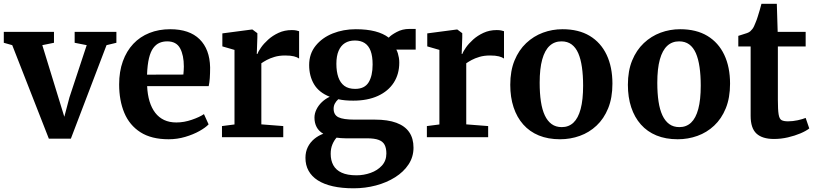

<svg xmlns="http://www.w3.org/2000/svg" viewBox="-24 -723 4298 1012"><path d="M233.5 8 40.5 -485 -4 -497.5V-555H260.5V-497.5L199 -485L283 -211.5L315 -107.5L342 -209.5L433 -485L369.5 -497.5V-555H589.5V-497.5L537.5 -485L349.5 8Z M865 11Q774 11 716.2 -26Q658.5 -63 631.2 -128.2Q604 -193.5 604 -278Q604 -346 623.5 -400Q643 -454 678.5 -491.8Q714 -529.5 763.5 -549.2Q813 -569 873 -569Q974.5 -569 1028 -516.2Q1081.5 -463.5 1083.5 -368Q1083.5 -335.5 1081.8 -311.2Q1080 -287 1076 -269H751.5Q753.5 -224.5 764.2 -189Q775 -153.5 794.2 -128.5Q813.5 -103.5 841.2 -90.5Q869 -77.5 905.5 -77.5Q946 -77.5 987.2 -91.8Q1028.5 -106 1051 -121.5L1075.5 -67.5Q1059.5 -50.5 1027 -32.2Q994.5 -14 952.2 -1.5Q910 11 865 11ZM751 -329.5 942.5 -330Q943.5 -340 944.2 -351Q945 -362 945 -372.5Q945 -432 925.2 -468.5Q905.5 -505 857 -505Q835 -505 816.5 -497Q798 -489 783.8 -469.8Q769.5 -450.5 761.2 -416.2Q753 -382 751 -329.5Z M1146 0V-58.5L1212 -67V-460L1148 -478.5V-547L1303.5 -567.5H1306.5L1332.5 -548V-526L1329.5 -438.5H1332.5Q1337 -451 1351.5 -472Q1366 -493 1389.5 -514.2Q1413 -535.5 1444.5 -550Q1476 -564.5 1514 -564.5Q1528 -564.5 1537.5 -562.5Q1547 -560.5 1552.5 -558.5V-414.5Q1543 -421.5 1525.5 -426Q1508 -430.5 1479 -430.5Q1447.5 -430.5 1423.2 -423.2Q1399 -416 1382 -406.8Q1365 -397.5 1353.5 -389.5V-67.5L1469 -58.5V0Z M1840 269.5Q1778 269.5 1730.5 258.8Q1683 248 1651 227.5Q1619 207 1602.5 177.2Q1586 147.5 1586 109Q1586 77 1598.5 52Q1611 27 1632.5 9.2Q1654 -8.5 1680 -18Q1656 -32 1644.8 -53.5Q1633.5 -75 1633.5 -103Q1633.5 -124.5 1643.8 -145.8Q1654 -167 1672.2 -184.5Q1690.5 -202 1714 -213Q1657 -235.5 1631.2 -279Q1605.5 -322.5 1605.5 -380Q1605.5 -439.5 1639.8 -482Q1674 -524.5 1730 -546.8Q1786 -569 1851 -569Q1910 -569 1953.2 -557.8Q1996.5 -546.5 2025 -524.5Q2036.5 -538 2066.8 -554.2Q2097 -570.5 2133 -570.5H2167V-461.5H2065Q2070 -452.5 2073.2 -441.5Q2076.5 -430.5 2078.5 -418.5Q2080.5 -406.5 2080.5 -393Q2080.5 -332.5 2051.5 -287.5Q2022.5 -242.5 1968 -217.5Q1913.5 -192.5 1838 -192.5Q1816 -192.5 1796.2 -194.2Q1776.5 -196 1759 -200Q1747.5 -189.5 1741 -177.2Q1734.5 -165 1734.5 -150Q1734.5 -117.5 1759.8 -105Q1785 -92.5 1845 -92.5H1952Q2020 -92.5 2065.2 -75.8Q2110.5 -59 2133 -26.2Q2155.5 6.5 2155.5 55.5Q2155.5 104 2129.5 143.5Q2103.5 183 2058.8 211.2Q2014 239.5 1957.5 254.5Q1901 269.5 1840 269.5ZM1855 201Q1893.5 201 1929.5 188.2Q1965.5 175.5 1989 149.8Q2012.5 124 2012.5 86Q2012.5 58.5 2003.5 40.8Q1994.5 23 1972.2 14.5Q1950 6 1910 6H1797Q1784.5 6 1772.5 5Q1760.5 4 1750 2.5Q1736.5 17.5 1727.8 38.8Q1719 60 1719 88Q1719 122.5 1733 148Q1747 173.5 1777 187.2Q1807 201 1855 201ZM1848 -254.5Q1897.5 -254.5 1918.8 -288.8Q1940 -323 1940 -383Q1940 -427 1929.5 -454.8Q1919 -482.5 1898.2 -496Q1877.5 -509.5 1846.5 -509.5Q1816 -509.5 1794.2 -496Q1772.5 -482.5 1760.8 -455.2Q1749 -428 1749 -386.5Q1749 -346 1759.2 -316.2Q1769.5 -286.5 1791 -270.5Q1812.5 -254.5 1848 -254.5Z M2226 0V-58.5L2292 -67V-460L2228 -478.5V-547L2383.5 -567.5H2386.5L2412.5 -548V-526L2409.5 -438.5H2412.5Q2417 -451 2431.5 -472Q2446 -493 2469.5 -514.2Q2493 -535.5 2524.5 -550Q2556 -564.5 2594 -564.5Q2608 -564.5 2617.5 -562.5Q2627 -560.5 2632.5 -558.5V-414.5Q2623 -421.5 2605.5 -426Q2588 -430.5 2559 -430.5Q2527.5 -430.5 2503.2 -423.2Q2479 -416 2462 -406.8Q2445 -397.5 2433.5 -389.5V-67.5L2549 -58.5V0Z M2665.5 -276Q2665.5 -349.5 2688 -404.2Q2710.5 -459 2749.5 -495.8Q2788.5 -532.5 2837.8 -550.8Q2887 -569 2941 -569Q3026 -569 3084.5 -533.8Q3143 -498.5 3173.5 -434Q3204 -369.5 3204 -282Q3204 -207.5 3181.5 -152.2Q3159 -97 3120.2 -60.8Q3081.5 -24.5 3032 -6.8Q2982.5 11 2928 11Q2865 11 2816.2 -9Q2767.5 -29 2734 -66.8Q2700.5 -104.5 2683 -157.5Q2665.5 -210.5 2665.5 -276ZM2937 -53Q2973.5 -53 2998.5 -76.5Q3023.5 -100 3036.5 -148.5Q3049.5 -197 3049.5 -271.5Q3049.5 -326 3043.2 -369.2Q3037 -412.5 3023.8 -442.8Q3010.5 -473 2988.8 -489Q2967 -505 2935.5 -505Q2898.5 -505 2873 -481.5Q2847.5 -458 2834 -409.8Q2820.5 -361.5 2820.5 -286.5Q2820.5 -231.5 2827 -188.2Q2833.5 -145 2847.5 -115Q2861.5 -85 2883.5 -69Q2905.5 -53 2937 -53Z M3285.5 -276Q3285.5 -349.5 3308 -404.2Q3330.5 -459 3369.5 -495.8Q3408.5 -532.5 3457.8 -550.8Q3507 -569 3561 -569Q3646 -569 3704.5 -533.8Q3763 -498.5 3793.5 -434Q3824 -369.5 3824 -282Q3824 -207.5 3801.5 -152.2Q3779 -97 3740.2 -60.8Q3701.5 -24.5 3652 -6.8Q3602.5 11 3548 11Q3485 11 3436.2 -9Q3387.5 -29 3354 -66.8Q3320.5 -104.5 3303 -157.5Q3285.5 -210.5 3285.5 -276ZM3557 -53Q3593.5 -53 3618.5 -76.5Q3643.5 -100 3656.5 -148.5Q3669.5 -197 3669.5 -271.5Q3669.5 -326 3663.2 -369.2Q3657 -412.5 3643.8 -442.8Q3630.5 -473 3608.8 -489Q3587 -505 3555.5 -505Q3518.5 -505 3493 -481.5Q3467.5 -458 3454 -409.8Q3440.5 -361.5 3440.5 -286.5Q3440.5 -231.5 3447 -188.2Q3453.5 -145 3467.5 -115Q3481.5 -85 3503.5 -69Q3525.5 -53 3557 -53Z M4055.5 9.5Q3994 9.5 3963.2 -19Q3932.5 -47.5 3932.5 -112V-478H3867.5V-534Q3879 -538 3891.2 -541.5Q3903.5 -545 3913.8 -548.8Q3924 -552.5 3930.5 -558Q3937 -564 3941.8 -570.2Q3946.5 -576.5 3950.5 -584.8Q3954.5 -593 3958.5 -604Q3964 -616.5 3969.5 -634Q3975 -651.5 3980.5 -670Q3986 -688.5 3989.5 -703H4070.5L4075 -555H4222.5V-478H4076V-197Q4076 -144.5 4080 -120.2Q4084 -96 4095.5 -89.8Q4107 -83.5 4129.5 -83.5Q4154.5 -83.5 4180.8 -89.2Q4207 -95 4222.5 -101.5L4241.5 -46Q4224.5 -32.5 4195 -20Q4165.5 -7.5 4129.2 1Q4093 9.5 4055.5 9.5Z"/></svg>

Font: Merriweather 20pt
Style: Bold
Weight: 700
Version: Version 2.100